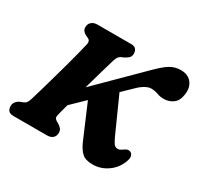

<svg xmlns="http://www.w3.org/2000/svg" viewBox="-153 -904 1152 1109"><g transform="rotate(30 423.5 -350.0)"><path d="M267 -127Q265 -116 269.8 -109.5Q274.5 -103 283.5 -98L297.5 -90Q309 -82.5 317.2 -72.8Q325.5 -63 325.5 -47Q325.5 -25.5 312 -12.8Q298.5 0 273 0H52.5Q25 0 15.8 -11.8Q6.5 -23.5 6.5 -41.5Q6.5 -59.5 16.5 -71.5Q26.5 -83.5 40.5 -89.5L59 -97Q71.5 -101.5 78.5 -110.5Q85.5 -119.5 91 -138.5Q99.5 -166 112 -209.2Q124.5 -252.5 139 -303.5Q153.5 -354.5 167.5 -405.8Q181.5 -457 192.8 -501Q204 -545 210.5 -573.5Q215 -597.5 195 -606L179.5 -613Q152.5 -627 152.5 -652Q152.5 -673.5 166.8 -686.8Q181 -700 207.5 -700H431Q452.5 -700 462.2 -688.8Q472 -677.5 472 -660Q472 -641 461.5 -631Q451 -621 434.5 -612.5L421 -607Q411 -603.5 403 -594.2Q395 -585 389 -566Q379 -532 362 -473.5Q345 -415 327.5 -352L609.5 -631.5Q655.5 -677.5 686.5 -695.5Q717.5 -713.5 756 -713.5Q802.5 -713.5 827 -683.8Q851.5 -654 846 -608.5Q840.5 -560 813.5 -539.8Q786.5 -519.5 750.5 -519.5Q726 -519.5 705.5 -527.5Q685 -535.5 659.5 -535.5Q642.5 -535.5 620.5 -523.2Q598.5 -511 578 -490.5L511 -426L616.5 -191Q627.5 -167.5 637.2 -152Q647 -136.5 666 -136.5Q675 -136.5 682.5 -140.8Q690 -145 698.5 -151Q717 -165.5 733 -160.5Q745 -157.5 751.5 -143.5Q758 -129.5 748.5 -103.5Q729.5 -50 684 -18Q638.5 14 585.5 14Q537 14 513.8 -7Q490.5 -28 472 -70L376 -295L288.5 -210Q279.5 -177.5 273.8 -155.2Q268 -133 267 -127Z"/></g></svg>

Font: Fraunces 9pt S100
Style: Bold Italic
Weight: 700
Italic angle: -16°
Version: Version 1.000; ttfautohint (v1.8.3)